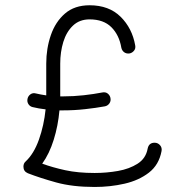

<svg xmlns="http://www.w3.org/2000/svg" viewBox="-20 -705 755 744"><path d="M86.9 -323.2Q89.4 -333.5 98.4 -339.8Q107.4 -346.2 119.6 -342.8Q137.7 -338.4 159.2 -335.4V-458.5Q159.2 -517.1 177 -568.8Q194.8 -620.6 231.9 -652.6Q269 -684.6 327.1 -684.6Q402.3 -684.6 447.3 -640.1Q492.2 -595.7 503.9 -529.3Q506.3 -517.1 499.3 -508.5Q492.2 -500 482.4 -498Q470.2 -496.1 461.4 -502.4Q452.6 -508.8 450.2 -520Q441.9 -569.3 411.6 -599.6Q381.3 -629.9 327.1 -629.9Q288.1 -629.9 262.7 -605.7Q237.3 -581.5 225.3 -542.5Q213.4 -503.4 213.4 -458.5V-335.4Q213.4 -333.5 213.4 -331.5Q218.8 -331.5 224.6 -331.5Q265.1 -331.5 304.4 -335.9Q343.8 -340.3 376.5 -346.7Q388.7 -349.1 397 -342.8Q405.3 -336.4 407.7 -326.7Q410.6 -314.5 404.3 -304.9Q397.9 -295.4 386.7 -293Q351.6 -286.6 309.8 -282Q268.1 -277.3 224.6 -277.3Q217.3 -277.3 210.4 -277.3Q205.1 -217.8 188.2 -163.6Q171.4 -109.4 143.6 -70.8Q183.6 -56.2 232.9 -45.4Q282.2 -34.7 346.7 -34.7Q392.6 -34.7 437 -42.5Q481.4 -50.3 513.4 -70.8Q545.4 -91.3 552.2 -129.4Q557.1 -152.8 580.6 -151.9Q592.3 -151.4 600.3 -142.1Q608.4 -132.8 606 -119.6Q596.2 -66.4 557.1 -36.1Q518.1 -5.9 462.6 6.8Q407.2 19.5 346.7 19.5Q261.2 19.5 197.8 2Q134.3 -15.6 87.9 -33.7Q70.8 -41 70.8 -59.1Q70.8 -71.8 79.1 -79.1Q111.3 -108.9 130.9 -164.1Q150.4 -219.2 156.7 -281.2Q129.9 -284.2 106.4 -290Q95.7 -292.5 89.8 -302Q84 -311.5 86.9 -323.2Z"/></svg>

Font: Mikhak Light
Style: Regular
Weight: 300
Designer: Amin Abedi
Version: Version 3.3